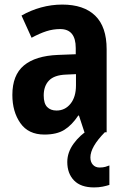

<svg xmlns="http://www.w3.org/2000/svg" viewBox="-20 -578 549 839"><path d="M252 -558Q346 -558 396 -509.5Q446 -461 446 -363V0H349L325 -73H322Q294 -31 261 -10.5Q228 10 174 10Q104 10 69 -40Q34 -90 34 -163Q34 -250 84.5 -292Q135 -334 233 -338L311 -341V-368Q311 -451 243 -451Q212 -451 182.5 -441.5Q153 -432 118 -413L74 -510Q114 -533 159.5 -545.5Q205 -558 252 -558ZM268 -252Q217 -250 194 -226Q171 -202 171 -161Q171 -126 186 -110.5Q201 -95 227 -95Q264 -95 288 -124.5Q312 -154 312 -205V-254ZM375 110Q375 130 386 142Q397 154 415 154Q430 154 440.5 151Q451 148 458 145V230Q446 234 429 237.5Q412 241 391 241Q333 241 303.5 210.5Q274 180 274 130Q274 88 301.5 50Q329 12 370 -13L438 0Q375 64 375 110Z"/></svg>

Font: Noto Sans Sinhala UI Condensed
Style: Bold
Weight: 700
Width: 3
Designer: Jelle Bosma - Monotype Design Team
Foundry: Monotype Imaging Inc.
Version: Version 2.006; ttfautohint (v1.8.4.7-5d5b)